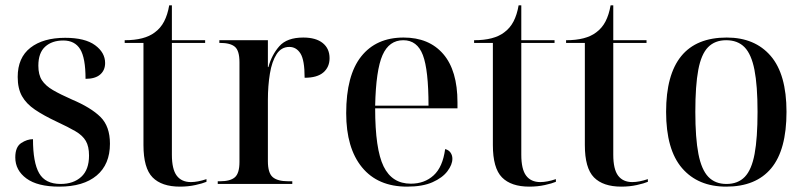

<svg xmlns="http://www.w3.org/2000/svg" viewBox="-20 -686 3002 716"><path d="M201 10Q120 10 78.5 -20.5Q37 -51 37 -99Q37 -138 59 -152.5Q81 -167 103 -167Q103 -80 126 -40Q149 0 206 0Q254 0 283 -26.5Q312 -53 312 -106Q312 -140 300 -160.5Q288 -181 261.5 -196.5Q235 -212 192 -232Q143 -255 110.5 -277Q78 -299 62 -327.5Q46 -356 46 -399Q46 -471 93.5 -508Q141 -545 223 -545Q297 -545 334.5 -517.5Q372 -490 372 -451Q372 -424 353.5 -408Q335 -392 299 -392Q299 -470 279 -502.5Q259 -535 216 -535Q174 -535 148.5 -512Q123 -489 123 -441Q123 -407 136.5 -386.5Q150 -366 177.5 -350Q205 -334 248 -315Q319 -285 354.5 -250Q390 -215 390 -150Q390 -73 340.5 -31.5Q291 10 201 10Z M651 10Q583 10 549 -24.5Q515 -59 515 -145V-526H445V-536Q519 -536 557 -565Q579 -581 592 -606Q605 -631 611 -666H621V-536H745V-526H621V-109Q621 -55 639 -31Q657 -7 692 -7Q717 -7 750 -18V-8Q736 -2 709 4Q682 10 651 10Z M792 0V-10H800Q839 -10 856 -25Q873 -40 873 -82V-454Q873 -497 856 -511.5Q839 -526 801 -526H798V-536H979V-436H981Q993 -481 1021.5 -513.5Q1050 -546 1111 -546Q1158 -546 1183.5 -525.5Q1209 -505 1209 -469Q1209 -436 1186 -416Q1163 -396 1116 -396Q1116 -462 1100.5 -486.5Q1085 -511 1059 -511Q1029 -511 1011.5 -484Q994 -457 986.5 -411.5Q979 -366 979 -313V-85Q979 -41 997 -25.5Q1015 -10 1055 -10H1070V0Z M1498 10Q1389 10 1330 -62Q1271 -134 1271 -264Q1271 -405 1327 -475.5Q1383 -546 1485 -546Q1580 -546 1633 -484.5Q1686 -423 1686 -304V-282H1379Q1379 -130 1410.5 -65.5Q1442 -1 1512 -1Q1563 -1 1597 -32Q1631 -63 1640 -130Q1653 -127 1660 -117Q1667 -107 1667 -94Q1667 -72 1648.5 -47.5Q1630 -23 1593 -6.5Q1556 10 1498 10ZM1578 -292Q1578 -425 1557 -480.5Q1536 -536 1484 -536Q1431 -536 1406.5 -480.5Q1382 -425 1379 -292Z M1954 10Q1886 10 1852 -24.5Q1818 -59 1818 -145V-526H1748V-536Q1822 -536 1860 -565Q1882 -581 1895 -606Q1908 -631 1914 -666H1924V-536H2048V-526H1924V-109Q1924 -55 1942 -31Q1960 -7 1995 -7Q2020 -7 2053 -18V-8Q2039 -2 2012 4Q1985 10 1954 10Z M2297 10Q2229 10 2195 -24.5Q2161 -59 2161 -145V-526H2091V-536Q2165 -536 2203 -565Q2225 -581 2238 -606Q2251 -631 2257 -666H2267V-536H2391V-526H2267V-109Q2267 -55 2285 -31Q2303 -7 2338 -7Q2363 -7 2396 -18V-8Q2382 -2 2355 4Q2328 10 2297 10Z M2688 10Q2583 10 2523.5 -59Q2464 -128 2464 -269Q2464 -546 2690 -546Q2795 -546 2854 -477.5Q2913 -409 2913 -269Q2913 -127 2856 -58.5Q2799 10 2688 10ZM2689 0Q2732 0 2757.5 -26.5Q2783 -53 2794 -112Q2805 -171 2805 -269Q2805 -367 2793.5 -425.5Q2782 -484 2756.5 -510Q2731 -536 2688 -536Q2646 -536 2620.5 -510Q2595 -484 2584 -425.5Q2573 -367 2573 -269Q2573 -171 2584.5 -112Q2596 -53 2621.5 -26.5Q2647 0 2689 0Z"/></svg>

Font: Noto Serif Display SemiCondensed Medium
Style: Regular
Weight: 500
Width: 4
Designer: Monotype Design Team
Foundry: Monotype Imaging Inc.
Version: Version 2.009